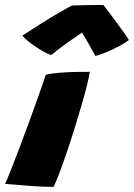

<svg xmlns="http://www.w3.org/2000/svg" viewBox="-66 -748 536 770"><path d="M148.5 1.5Q110.5 1.5 59.8 -2Q9 -5.5 -45.5 -10.5Q-39 -24 -23.8 -62.5Q-8.5 -101 11.5 -153.5Q31.5 -206 52 -262.2Q72.5 -318.5 90 -367.8Q107.5 -417 117.5 -448Q140.5 -454 174.5 -456.5Q208.5 -459 241.5 -459.5Q274.5 -460 294 -460Q292 -442.5 283 -406.2Q274 -370 260.2 -323Q246.5 -276 230.8 -225.8Q215 -175.5 199.2 -129.5Q183.5 -83.5 170.2 -48.8Q157 -14 148.5 1.5ZM348.5 -728Q362.5 -710 381.5 -684.8Q400.5 -659.5 419.2 -633.8Q438 -608 451 -587.5Q421.5 -566 383.5 -548.8Q345.5 -531.5 317 -523.5Q302 -551 286.5 -577.5Q271 -604 263 -617.5Q243 -604 207.2 -578.8Q171.5 -553.5 139 -527Q123.5 -532.5 101 -545.5Q78.5 -558.5 57.2 -574.5Q36 -590.5 23.5 -605Q60.5 -629.5 100 -654.2Q139.5 -679 172.8 -698.2Q206 -717.5 223 -726Q233.5 -726.5 258.5 -727Q283.5 -727.5 309.8 -727.8Q336 -728 348.5 -728Z"/></svg>

Font: Grandstander Black
Style: Italic
Weight: 900
Italic angle: -15°
Designer: Tyler Finck
Foundry: Etcetera Type Co
Version: Version 1.200; ttfautohint (v1.8.3)